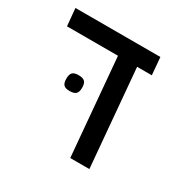

<svg xmlns="http://www.w3.org/2000/svg" viewBox="-139 -746 879 882"><g transform="rotate(30 300.0 -304.5)"><path d="M296.5 -516.5H26L17.5 -609H468L476 -516.5H398L443 0H341.5ZM143.5 -307Q143.5 -330 152.8 -339.5Q162 -349 184.5 -349Q208 -349 217.8 -339.5Q227.5 -330 227.5 -307Q227.5 -284 217.8 -274.5Q208 -265 184.5 -265Q162 -265 152.8 -274.5Q143.5 -284 143.5 -307Z"/></g></svg>

Font: JuliaMono Medium
Style: Italic
Weight: 500
Italic angle: -9°
Monospace: yes
Designer: cormullion
Foundry: corm
Version: Version 0.054; ttfautohint (v1.8.4)